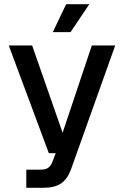

<svg xmlns="http://www.w3.org/2000/svg" viewBox="-20 -750 594 920"><path d="M106 150V63H170Q197 63 209.5 55Q222 47 230 28L247 -16H214L22 -532H134L280 -114L420 -532H532L320 62Q303 108 272.5 129Q242 150 186 150ZM233 -596 297 -730H408L318 -596Z"/></svg>

Font: Geist Med
Style: Regular
Weight: 400
Designer: Basement.studio, Andrés Briganti, Mateo Zaragoza
Foundry: Basement.studio, Vercel, Andrés Briganti, Guido Ferreyra, Mateo Zaragoza
Version: Version 1.401